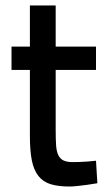

<svg xmlns="http://www.w3.org/2000/svg" viewBox="-20 -669 399 700"><path d="M183 -414V-196Q183 -162 184.5 -139.5Q186 -117 192.5 -103.5Q199 -90 211.5 -84Q224 -78 245 -78Q256 -78 270 -78.5Q284 -79 298 -80Q314 -81 330 -83L335 -1Q315 2 297 5Q281 7 263.5 9Q246 11 233 11Q192 11 164.5 2.5Q137 -6 120 -27.5Q103 -49 96 -84.5Q89 -120 89 -174V-414H22V-499H89V-649H183V-499H330V-414Z"/></svg>

Font: Panefresco 600wt
Style: Regular
Weight: 600
Designer: Campivisivi
Foundry: Campivisivi & Chank Co
Version: Version 1.001